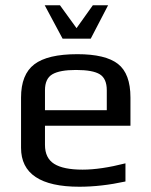

<svg xmlns="http://www.w3.org/2000/svg" viewBox="-20 -700 575 730"><path d="M150 -680H208L271 -593L333 -680H391L325 -553H218ZM60 -138V-329Q60 -417 110.5 -455.5Q161 -494 274 -494Q381 -494 428.5 -457Q476 -420 476 -329V-222H151V-149Q151 -99 186 -77Q221 -55 294 -55Q363 -55 457 -79V-10Q365 10 282 10Q60 10 60 -138ZM386 -281V-357Q386 -401 359.5 -417.5Q333 -434 269 -434Q207 -434 179 -417.5Q151 -401 151 -357V-281Z"/></svg>

Font: Play
Style: Regular
Weight: 400
Designer: Jonas Hecksher (Cyrillic expansion: Cyreal)
Foundry: Jonas Hecksher, Playtype, e-types AS
Version: Version 2.101; ttfautohint (v1.5.65-e2d9)